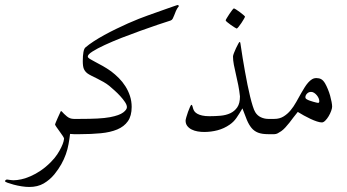

<svg xmlns="http://www.w3.org/2000/svg" viewBox="-69 -536 1386 767"><path d="M271 -30.8Q271 -24.9 270.3 -19.5Q269.5 -14.2 266.8 -9.8Q264.2 -5.4 258.8 -2.7Q253.4 0 244.1 0H226.1Q222.2 0 218.8 -0.5Q215.3 -1 210.9 -1Q208.5 19.5 204.8 39.8Q201.2 60.1 194.1 80.1Q187 100.1 176 119.9Q165 139.6 148.4 160.2Q129.9 182.6 105.7 196.8Q81.5 210.9 47.9 210.9Q34.2 210.9 17.3 208.3Q0.5 205.6 -14.2 201.7Q-28.8 197.8 -38.8 194.1Q-48.8 190.4 -48.8 188Q-48.8 185.1 -46.1 183.1Q-43.5 181.2 -41 181.2Q-40.5 181.2 -37.6 181.6Q-34.7 182.1 -30.8 182.6Q-26.9 183.1 -22.7 183.6Q-18.6 184.1 -15.1 184.1Q-1 184.1 16.6 180.2Q34.2 176.3 53.7 167.7Q73.2 159.2 93.5 145.5Q113.8 131.8 133.3 112.3Q149.4 96.2 159.7 80.6Q169.9 64.9 176 52Q182.1 39.1 184.6 30Q187 21 187 18.1Q187 15.1 181.4 6.6Q175.8 -2 168.9 -11.2Q162.1 -20.5 156.5 -28.6Q150.9 -36.6 150.9 -39.1Q150.9 -40 154.1 -47.6Q157.2 -55.2 161.1 -64Q165 -72.8 168.9 -81.1Q172.9 -89.4 173.8 -91.8H176.8Q186.5 -80.6 198.5 -70.8Q210.4 -61 226.1 -61H244.1Q253.4 -61 258.8 -58.3Q264.2 -55.7 266.8 -51.5Q269.5 -47.4 270.3 -42Q271 -36.6 271 -30.8Z M646 -512.2Q638.2 -502.4 634 -492.7Q629.9 -482.9 627 -475.1Q624 -467.3 621.1 -461.7Q618.2 -456.1 612.8 -454.1Q592.3 -447.8 560.1 -436.8Q527.8 -425.8 491 -412.6Q454.1 -399.4 416.7 -384.8Q379.4 -370.1 349.4 -356.2Q319.3 -342.3 300.5 -330.3Q281.7 -318.4 281.7 -310.1Q281.7 -305.7 290 -300.5Q298.3 -295.4 311.5 -288.6Q324.7 -281.7 341.3 -272.5Q357.9 -263.2 375 -251Q390.6 -239.3 405.5 -224.4Q420.4 -209.5 431.9 -191.4Q443.4 -173.3 450.2 -152.6Q457 -131.8 457 -108.9Q457 -73.2 441.9 -51.8Q426.8 -30.3 399.2 -18.8Q371.6 -7.3 333.5 -3.7Q295.4 0 250 0H231.9Q222.7 0 217.3 -2.7Q211.9 -5.4 209.2 -9.8Q206.5 -14.2 205.8 -19.5Q205.1 -24.9 205.1 -30.8Q205.1 -36.6 205.8 -42Q206.5 -47.4 209.2 -51.5Q211.9 -55.7 217.3 -58.3Q222.7 -61 231.9 -61H250Q290.5 -61 320.1 -62.5Q349.6 -64 370.6 -67.9Q408.2 -75.2 423.1 -86.7Q438 -98.1 438 -107.9Q438 -116.7 430.2 -128.4Q422.4 -140.1 411.4 -152.1Q400.4 -164.1 388.4 -174.8Q376.5 -185.5 367.7 -192.9Q357.4 -201.2 344.7 -208.5Q332 -215.8 319.6 -221.9Q307.1 -228 296.4 -233.4Q285.6 -238.8 279.8 -243.2Q270 -251 265.9 -261Q261.7 -271 261.7 -292Q261.7 -313 264.2 -327.1Q266.6 -341.3 272 -346.2Q286.1 -358.4 305.7 -371.1Q325.2 -383.8 347.9 -396.2Q370.6 -408.7 394.8 -420.4Q418.9 -432.1 441.9 -442.4Q464.8 -452.6 485.4 -460.7Q505.9 -468.8 521 -474.1Q530.8 -477.5 550 -484.4Q569.3 -491.2 589.1 -498.3Q608.9 -505.4 624.3 -510.7Q639.6 -516.1 641.6 -516.1Q642.6 -516.1 643.3 -514.6Q644 -513.2 646 -512.2Z M1047.4 -30.8Q1047.4 -24.9 1046.6 -19.5Q1045.9 -14.2 1043.2 -9.8Q1040.5 -5.4 1035.2 -2.7Q1029.8 0 1020.5 0H1002.4Q977.5 0 961.9 -6.1Q946.3 -12.2 935.8 -24.9Q925.3 -37.6 917.2 -56.9Q909.2 -76.2 899.4 -103Q886.7 -81.1 875.5 -64.9Q864.3 -48.8 848.6 -38.1Q826.2 -22.5 800 -15.6Q773.9 -8.8 746.6 -8.8Q733.9 -8.8 720.7 -11Q707.5 -13.2 696.8 -18.6Q686 -23.9 679.2 -32.7Q672.4 -41.5 672.4 -54.2Q672.4 -57.6 675.3 -67.9Q678.2 -78.1 682.1 -89.1Q686 -100.1 689.9 -108.6Q693.8 -117.2 695.8 -117.2Q697.3 -117.2 698.5 -115Q699.7 -112.8 700.4 -109.9Q701.2 -106.9 701.9 -104Q702.6 -101.1 703.6 -99.1Q705.1 -94.7 708.7 -90.1Q712.4 -85.4 719.7 -81.3Q727.1 -77.1 738.8 -74.5Q750.5 -71.8 767.6 -71.8Q790 -71.8 812 -73.7Q834 -75.7 851.1 -83.7Q868.2 -91.8 878.9 -107.4Q889.6 -123 889.6 -150.9Q887.2 -173.8 882.8 -196Q878.4 -218.3 873.5 -238.8Q868.7 -259.3 865.2 -277.3Q861.8 -295.4 861.8 -310.1Q861.8 -314.5 865.5 -324Q869.1 -333.5 873.8 -343.5Q878.4 -353.5 882.6 -360.8Q886.7 -368.2 887.7 -368.2Q890.1 -368.2 890.9 -365.7Q891.6 -363.3 892.6 -355Q896 -331.1 900.4 -304.2Q904.8 -277.3 909.7 -250.2Q914.6 -223.1 919.7 -197.5Q924.8 -171.9 930.2 -150.1Q935.5 -128.4 940.7 -112.1Q945.8 -95.7 950.7 -87.9Q959 -74.2 973.1 -67.6Q987.3 -61 1002.4 -61H1020.5Q1029.8 -61 1035.2 -58.3Q1040.5 -55.7 1043.2 -51.5Q1045.9 -47.4 1046.6 -42Q1047.4 -36.6 1047.4 -30.8ZM909.7 -469.7Q909.7 -467.8 905.3 -460.2Q900.9 -452.6 895.3 -444.1Q889.6 -435.5 884 -428.7Q878.4 -421.9 876.5 -421.9Q875.5 -421.9 868.4 -426.3Q861.3 -430.7 853.3 -436.3Q845.2 -441.9 838.9 -447.3Q832.5 -452.6 832.5 -454.6Q832.5 -456.5 837.2 -464.1Q841.8 -471.7 847.4 -480.2Q853 -488.8 858.4 -495.6Q863.8 -502.4 865.2 -502.4Q867.2 -502.4 874.5 -497.8Q881.8 -493.2 889.6 -487.3Q897.5 -481.4 903.6 -476.1Q909.7 -470.7 909.7 -469.7Z M1257.8 -109.9Q1257.8 -103.5 1253.9 -92.8Q1250 -82 1243.9 -71.8Q1237.8 -61.5 1230.5 -54.2Q1223.1 -46.9 1216.8 -46.9Q1209 -46.9 1197 -50.8Q1185.1 -54.7 1171.6 -61Q1158.2 -67.4 1144.8 -74.7Q1131.3 -82 1120.6 -88.9Q1111.8 -78.6 1103.5 -67.4Q1095.2 -56.2 1087.2 -45.9Q1079.1 -35.6 1071 -26.9Q1063 -18.1 1054.7 -12.2Q1046.9 -6.8 1040.3 -3.4Q1033.7 0 1026.9 0H1008.8Q999.5 0 994.1 -2.7Q988.8 -5.4 986.1 -9.8Q983.4 -14.2 982.7 -19.5Q981.9 -24.9 981.9 -30.8Q981.9 -36.6 982.7 -42Q983.4 -47.4 986.1 -51.5Q988.8 -55.7 994.1 -58.3Q999.5 -61 1008.8 -61H1026.9Q1047.9 -61 1063.5 -70.6Q1079.1 -80.1 1091.6 -95Q1104 -109.9 1114.3 -128.4Q1124.5 -147 1134.8 -165Q1141.6 -176.8 1148.2 -187.3Q1154.8 -197.8 1162.1 -206.1Q1169.4 -214.4 1177.2 -219.2Q1185.1 -224.1 1194.8 -224.1Q1206.1 -224.1 1214.1 -219.7Q1222.2 -215.3 1229.5 -203.1Q1235.4 -192.9 1240.7 -179.9Q1246.1 -167 1249.8 -153.8Q1253.4 -140.6 1255.6 -128.9Q1257.8 -117.2 1257.8 -109.9ZM1206.5 -131.8Q1206.5 -137.2 1203.9 -143.6Q1201.2 -149.9 1196.5 -155.5Q1191.9 -161.1 1186 -165Q1180.2 -168.9 1173.8 -168.9Q1164.1 -168.9 1157.5 -162.1Q1150.9 -155.3 1150.9 -147Q1150.9 -145.5 1151.9 -143.6Q1152.8 -141.6 1156.7 -139.2Q1161.6 -136.2 1168.7 -133.8Q1175.8 -131.3 1182.6 -129.4Q1189.5 -127.4 1194.8 -126.2Q1200.2 -125 1201.7 -125Q1206.5 -125 1206.5 -131.8Z"/></svg>

Font: Scheherazade
Style: Regular
Weight: 400
Designer: SIL International
Foundry: SIL International
Version: Version 2.100 (build 932/914)